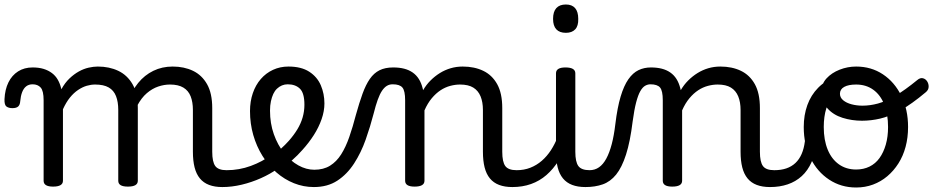

<svg xmlns="http://www.w3.org/2000/svg" viewBox="-75 -815 4151 854"><path d="M161 15Q140 15 129.5 8.5Q119 2 119 -11V-369Q119 -411 106 -425.5Q93 -440 70 -440Q53 -440 41.5 -431Q30 -422 23.5 -405Q17 -388 15 -365Q14 -349 6 -341.5Q-2 -334 -20 -334Q-36 -334 -46 -341Q-56 -348 -55 -374Q-53 -417 -37.5 -448.5Q-22 -480 5.5 -497.5Q33 -515 70 -515Q98 -515 119 -508.5Q140 -502 156 -490Q172 -478 182 -460.5Q192 -443 197 -422L198 -418Q214 -447 234 -466Q254 -485 275.5 -497Q297 -509 319 -514Q341 -519 360 -519Q411 -519 451 -500Q491 -481 514.5 -440.5Q538 -400 538 -334V-11Q538 2 527 8.5Q516 15 494 15Q472 15 461.5 8.5Q451 2 451 -11V-326Q451 -362 441 -387.5Q431 -413 408.5 -426Q386 -439 348 -439Q330 -439 311 -433.5Q292 -428 272.5 -415Q253 -402 236 -381Q219 -360 205 -329V-11Q205 2 194 8.5Q183 15 161 15ZM914 17Q880 17 855 7.5Q830 -2 814 -21.5Q798 -41 790.5 -70.5Q783 -100 783 -140V-326Q783 -361 773 -386.5Q763 -412 740.5 -425.5Q718 -439 681 -439Q655 -439 628.5 -430Q602 -421 578 -400.5Q554 -380 535.5 -345Q517 -310 506 -259H480Q480 -316 495.5 -363.5Q511 -411 539.5 -446Q568 -481 607 -500Q646 -519 693 -519Q744 -519 783.5 -500Q823 -481 846 -440.5Q869 -400 869 -334V-140Q869 -95 882.5 -76.5Q896 -58 933 -58Q947 -58 953.5 -46.5Q960 -35 958.5 -20.5Q957 -6 946 5.5Q935 17 914 17Z M914 17Q895 17 888.5 5.5Q882 -6 886 -20.5Q890 -35 902 -46.5Q914 -58 933 -58Q989 -58 1040.5 -77Q1092 -96 1129 -124Q1143 -133 1153 -128Q1163 -123 1168 -110.5Q1173 -98 1171.5 -84.5Q1170 -71 1159 -64Q1127 -41 1085.5 -22.5Q1044 -4 1000 6.5Q956 17 914 17Z M1133 -121Q1155 -136 1174.5 -153.5Q1194 -171 1210 -189Q1232 -214 1247.5 -239.5Q1263 -265 1271 -292.5Q1279 -320 1279 -349Q1279 -401 1259 -420.5Q1239 -440 1205 -440Q1191 -440 1184.5 -452Q1178 -464 1178.5 -479.5Q1179 -495 1186.5 -507Q1194 -519 1208 -519Q1265 -519 1300.5 -496Q1336 -473 1352 -435.5Q1368 -398 1368 -355Q1368 -321 1355.5 -285Q1343 -249 1321 -214.5Q1299 -180 1270 -148Q1249 -124 1225 -103Q1201 -82 1175 -64Z M1321 17Q1275 17 1232.5 0Q1190 -17 1154.5 -48Q1119 -79 1092.5 -121.5Q1066 -164 1051.5 -214.5Q1037 -265 1037 -321Q1037 -364 1049.5 -400.5Q1062 -437 1085 -463.5Q1108 -490 1139.5 -504.5Q1171 -519 1208 -519Q1222 -519 1228.5 -507Q1235 -495 1234.5 -479.5Q1234 -464 1226 -452Q1218 -440 1204 -440Q1191 -440 1179 -435Q1167 -430 1157 -420.5Q1147 -411 1140.5 -397Q1134 -383 1130 -364.5Q1126 -346 1126 -323Q1126 -266 1143 -218Q1160 -170 1188.5 -134.5Q1217 -99 1252 -79.5Q1287 -60 1323 -60Q1364 -60 1393 -78Q1422 -96 1442.5 -128.5Q1463 -161 1478.5 -205.5Q1494 -250 1508 -304Q1523 -358 1537.5 -398Q1552 -438 1570 -464Q1588 -490 1613 -502.5Q1638 -515 1674 -515Q1688 -515 1694.5 -503.5Q1701 -492 1700.5 -477.5Q1700 -463 1692.5 -451.5Q1685 -440 1671 -440Q1657 -440 1645.5 -433Q1634 -426 1624 -411Q1614 -396 1605 -371Q1596 -346 1587 -310Q1572 -252 1551.5 -194Q1531 -136 1500 -88Q1469 -40 1425.5 -11.5Q1382 17 1321 17Z M2204 17Q2170 17 2145 7.5Q2120 -2 2104 -21.5Q2088 -41 2080.5 -70.5Q2073 -100 2073 -140V-326Q2073 -361 2062.5 -386.5Q2052 -412 2030 -425.5Q2008 -439 1971 -439Q1950 -439 1927.5 -433Q1905 -427 1884.5 -413.5Q1864 -400 1845.5 -378Q1827 -356 1813 -324V-11Q1813 2 1802 8.5Q1791 15 1769 15Q1748 15 1737.5 8.5Q1727 2 1727 -11V-369Q1727 -411 1715 -425.5Q1703 -440 1672 -440Q1657 -440 1650 -451.5Q1643 -463 1643 -477.5Q1643 -492 1651 -503.5Q1659 -515 1674 -515Q1701 -515 1722.5 -509.5Q1744 -504 1760.5 -492.5Q1777 -481 1788 -463.5Q1799 -446 1805 -422L1807 -414Q1821 -438 1840 -457Q1859 -476 1881.5 -490Q1904 -504 1929.5 -511.5Q1955 -519 1983 -519Q2035 -519 2074.5 -500Q2114 -481 2136.5 -440.5Q2159 -400 2159 -334V-140Q2159 -95 2172.5 -76.5Q2186 -58 2223 -58Q2237 -58 2244 -46.5Q2251 -35 2249.5 -20.5Q2248 -6 2237 5.5Q2226 17 2204 17Z M2204 17Q2190 17 2183.5 5.5Q2177 -6 2178.5 -20.5Q2180 -35 2191 -46.5Q2202 -58 2223 -58Q2256 -58 2284 -69Q2312 -80 2335 -100Q2358 -120 2375.5 -147Q2393 -174 2405 -205Q2411 -220 2422.5 -218.5Q2434 -217 2442.5 -207Q2451 -197 2448 -186Q2433 -138 2409.5 -100.5Q2386 -63 2355.5 -36.5Q2325 -10 2287 3.5Q2249 17 2204 17Z M2529 17Q2495 17 2470 7.5Q2445 -2 2429 -21.5Q2413 -41 2405.5 -70.5Q2398 -100 2398 -140V-489Q2398 -502 2408.5 -508.5Q2419 -515 2440 -515Q2462 -515 2473 -508.5Q2484 -502 2484 -489V-140Q2484 -95 2497.5 -76.5Q2511 -58 2548 -58Q2562 -58 2569 -46.5Q2576 -35 2574.5 -20.5Q2573 -6 2562 5.5Q2551 17 2529 17ZM2442 -669Q2414 -669 2399.5 -684.5Q2385 -700 2385 -731Q2385 -763 2399.5 -779Q2414 -795 2442 -795Q2469 -795 2483 -779Q2497 -763 2497 -731Q2498 -700 2483.5 -684.5Q2469 -669 2442 -669Z M2529 17Q2520 17 2516 5.5Q2512 -6 2514 -20.5Q2516 -35 2524 -46.5Q2532 -58 2547 -58Q2571 -58 2589.5 -71Q2608 -84 2622 -110Q2636 -136 2646 -174Q2656 -212 2662 -263Q2671 -337 2685.5 -385.5Q2700 -434 2720 -462.5Q2740 -491 2765 -503Q2790 -515 2820 -515Q2829 -515 2833.5 -503.5Q2838 -492 2837.5 -477.5Q2837 -463 2832 -451.5Q2827 -440 2818 -440Q2806 -440 2794.5 -433.5Q2783 -427 2773 -409.5Q2763 -392 2754.5 -359.5Q2746 -327 2739 -275Q2728 -185 2709.5 -127.5Q2691 -70 2665.5 -38.5Q2640 -7 2606 5Q2572 17 2529 17Z M3350 17Q3316 17 3291 7.5Q3266 -2 3250 -21.5Q3234 -41 3226.5 -70.5Q3219 -100 3219 -140V-326Q3219 -361 3208.5 -386.5Q3198 -412 3176 -425.5Q3154 -439 3117 -439Q3096 -439 3073.5 -433Q3051 -427 3030.5 -413.5Q3010 -400 2991.5 -378Q2973 -356 2959 -324V-11Q2959 2 2948 8.5Q2937 15 2915 15Q2894 15 2883.5 8.5Q2873 2 2873 -11V-369Q2873 -411 2861 -425.5Q2849 -440 2818 -440Q2803 -440 2796 -451.5Q2789 -463 2789 -477.5Q2789 -492 2797 -503.5Q2805 -515 2820 -515Q2847 -515 2868.5 -509.5Q2890 -504 2906.5 -492.5Q2923 -481 2934 -463.5Q2945 -446 2951 -422L2953 -414Q2967 -438 2986 -457Q3005 -476 3027.5 -490Q3050 -504 3075.5 -511.5Q3101 -519 3129 -519Q3181 -519 3220.5 -500Q3260 -481 3282.5 -440.5Q3305 -400 3305 -334V-140Q3305 -95 3318.5 -76.5Q3332 -58 3369 -58Q3383 -58 3390 -46.5Q3397 -35 3395.5 -20.5Q3394 -6 3383 5.5Q3372 17 3350 17Z M3350 17Q3336 17 3329.5 5.5Q3323 -6 3324.5 -20.5Q3326 -35 3337 -46.5Q3348 -58 3369 -58Q3399 -58 3422.5 -66Q3446 -74 3463 -90Q3480 -106 3490.5 -130Q3501 -154 3505 -186Q3507 -201 3520 -205.5Q3533 -210 3545.5 -205.5Q3558 -201 3556 -186Q3552 -133 3535 -94.5Q3518 -56 3491 -31.5Q3464 -7 3428.5 5Q3393 17 3350 17Z M3733 19Q3666 19 3613 -16Q3560 -51 3530 -111.5Q3500 -172 3500 -250Q3500 -303 3516 -347.5Q3532 -392 3564 -424.5Q3596 -457 3645 -475.5Q3694 -494 3760 -494L3758 -450Q3719 -450 3688 -436.5Q3657 -423 3634.5 -396.5Q3612 -370 3600.5 -333.5Q3589 -297 3589 -250Q3589 -192 3606.5 -149.5Q3624 -107 3656.5 -84Q3689 -61 3733 -61Q3766 -61 3792.5 -74Q3819 -87 3837 -112Q3855 -137 3865 -172Q3875 -207 3875 -250Q3875 -308 3858 -350.5Q3841 -393 3809 -416Q3777 -439 3733 -439Q3699 -439 3680 -428.5Q3661 -418 3661 -398Q3661 -381 3675.5 -369Q3690 -357 3713 -351Q3736 -345 3761 -345Q3795 -345 3830 -354.5Q3865 -364 3907.5 -389Q3950 -414 4005 -459Q4018 -470 4030 -467Q4042 -464 4049 -453Q4056 -442 4055.5 -428.5Q4055 -415 4043 -405Q3980 -352 3930.5 -324.5Q3881 -297 3840 -287.5Q3799 -278 3759 -278Q3714 -278 3672.5 -291Q3631 -304 3605 -333.5Q3579 -363 3579 -410Q3579 -442 3601.5 -466.5Q3624 -491 3659.5 -505Q3695 -519 3733 -519Q3800 -519 3852 -484.5Q3904 -450 3934 -389Q3964 -328 3964 -250Q3964 -203 3953 -162Q3942 -121 3921 -88Q3900 -55 3871.5 -31Q3843 -7 3808 6Q3773 19 3733 19Z"/></svg>

Font: Playwrite ES
Style: Regular
Weight: 400
Designer: Veronika Burian, José Scaglione
Foundry: TypeTogether
Version: Version 1.002